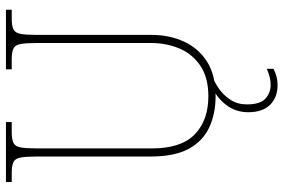

<svg xmlns="http://www.w3.org/2000/svg" viewBox="-178 -576 978 663"><g transform="rotate(-90 311.5 -245.0)"><path d="M311 10Q249 10 201.5 -12.5Q154 -35 128 -84Q102 -133 102 -214V-607Q102 -645 98.5 -663.5Q95 -682 83 -688Q71 -694 46 -694H14V-714H221V-694H186Q161 -694 149 -688Q137 -682 133.5 -663.5Q130 -645 130 -606V-210Q130 -109 178.5 -62Q227 -15 310 -15Q375 -15 416 -43Q457 -71 475.5 -116Q494 -161 494 -213V-606Q494 -645 490.5 -663.5Q487 -682 475 -688Q463 -694 438 -694H403V-714H609V-694H578Q553 -694 541 -688Q529 -682 525.5 -663.5Q522 -645 522 -606V-211Q522 -150 499 -99.5Q476 -49 429.5 -19.5Q383 10 311 10ZM349 224Q306 224 280.5 198Q255 172 255 123Q255 77 282.5 43.5Q310 10 341 0H375Q357 7 335 22.5Q313 38 297.5 62Q282 86 282 118Q282 164 302 182Q322 200 349 200Q364 200 375.5 197Q387 194 405 187V210Q391 217 377.5 220.5Q364 224 349 224Z"/></g></svg>

Font: Noto Serif Hebrew SemiCondensed Thin
Style: Regular
Weight: 100
Width: 4
Designer: Monotype Design Team
Foundry: Monotype Imaging Inc.
Version: Version 2.004; ttfautohint (v1.8.4.7-5d5b)